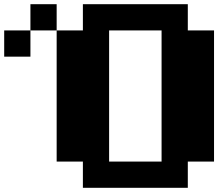

<svg xmlns="http://www.w3.org/2000/svg" viewBox="-20 -1020 1040 915"><path d="M125 -937.5V-1000H187.5H250V-937.5V-875H312.5H375V-937.5V-1000H625H875V-937.5V-875H937.5H1000V-562.5V-250H937.5H875V-187.5V-125H625H375V-187.5V-250H312.5H250V-562.5V-875H187.5H125V-812.5V-750H62.5H0V-812.5V-875H62.5H125ZM750 -562.5V-875H625H500V-562.5V-250H625H750Z"/></svg>

Font: Press Start 2P
Style: Regular
Weight: 500
Monospace: yes
Version: Version 2.14